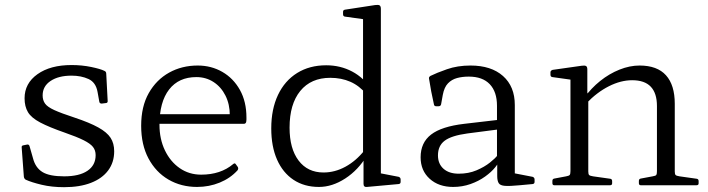

<svg xmlns="http://www.w3.org/2000/svg" viewBox="-20 -769 2937 797"><path d="M289 -281Q352 -260 388 -240Q424 -220 439 -197Q454 -174 454 -141Q454 -95 429 -61.5Q404 -28 357.5 -10Q311 8 246 8Q195 8 153 -2Q111 -12 87 -23Q80 -27 79 -36L70 -157Q69 -165 78 -166L93 -169Q101 -170 103 -161L117 -112Q127 -73 156 -55Q185 -37 246 -37Q309 -37 343 -60Q377 -83 377 -125Q377 -145 366 -159Q355 -173 327 -187Q299 -201 250 -218Q184 -241 147 -260.5Q110 -280 96 -303.5Q82 -327 82 -361Q82 -423 135.5 -461Q189 -499 277 -499Q320 -499 358.5 -491Q397 -483 413 -475Q421 -472 421 -463L427 -349Q427 -341 418 -341L402 -339Q393 -339 392 -348L385 -387Q378 -427 347.5 -441Q317 -455 277 -455Q223 -455 190 -433Q157 -411 157 -373Q157 -353 167 -339Q177 -325 205.5 -312Q234 -299 289 -281Z M798 7Q732 7 679.5 -23.5Q627 -54 596.5 -111Q566 -168 566 -247Q566 -327 597.5 -382.5Q629 -438 682 -467.5Q735 -497 801 -497Q857 -497 903 -470.5Q949 -444 976 -395.5Q1003 -347 1003 -281Q1003 -277 1003 -272Q1003 -267 1002 -263Q1000 -255 992 -255H627V-295H954L934 -274Q934 -278 934 -282Q934 -286 934 -290Q934 -336 916 -372Q898 -408 866.5 -428.5Q835 -449 795 -449Q722 -449 682 -397.5Q642 -346 642 -251Q642 -192 664.5 -145Q687 -98 726 -71Q765 -44 815 -44Q896 -44 948 -88Q955 -94 959 -87L967 -76Q971 -69 966 -62Q936 -29 892 -11Q848 7 798 7Z M1487 -162V-599H1561V-162ZM1501 -378Q1472 -413 1434.5 -429.5Q1397 -446 1351 -446Q1271 -446 1226.5 -391.5Q1182 -337 1182 -239Q1182 -152 1219.5 -102.5Q1257 -53 1323 -53Q1370 -53 1414 -77Q1458 -101 1493 -145L1503 -123Q1467 -63 1413 -28Q1359 7 1304 7Q1243 7 1198.5 -22.5Q1154 -52 1130 -106.5Q1106 -161 1106 -236Q1106 -316 1134 -375Q1162 -434 1213.5 -466Q1265 -498 1334 -498Q1393 -498 1442 -472Q1491 -446 1522 -397ZM1487 -571V-716L1505 -687L1412 -700Q1404 -701 1404 -710V-720Q1404 -728 1413 -729L1537 -748Q1551 -750 1556 -746.5Q1561 -743 1561 -732V-571ZM1561 -162V-24L1542 -53L1635 -35Q1643 -32 1643 -24V-14Q1643 -6 1635 -5L1503 7Q1497 8 1493 5Q1489 2 1489 -6V-119L1487 -128V-162Z M1861 7Q1801 7 1763.5 -27Q1726 -61 1726 -116Q1726 -177 1769.5 -210.5Q1813 -244 1907 -255L2053 -272L2051 -232L1920 -215Q1854 -206 1826 -185Q1798 -164 1798 -124Q1798 -89 1821 -68.5Q1844 -48 1884 -48Q1925 -48 1958 -62Q1991 -76 2013.5 -94Q2036 -112 2045 -124L2056 -111Q2052 -95 2036 -75Q2020 -55 1993.5 -36Q1967 -17 1933 -5Q1899 7 1861 7ZM2043 -330Q2043 -388 2013 -419.5Q1983 -451 1926 -451Q1899 -451 1877 -445Q1855 -439 1839.5 -423Q1824 -407 1818 -375L1811 -336Q1809 -328 1801 -328H1790Q1782 -328 1781 -337Q1775 -363 1770 -389.5Q1765 -416 1761 -442Q1759 -449 1767 -454Q1791 -466 1835 -481.5Q1879 -497 1933 -497Q2019 -497 2068 -453.5Q2117 -410 2117 -333V-162H2043ZM2117 -162V-24L2098 -53L2191 -35Q2199 -32 2199 -24V-14Q2199 -6 2191 -5L2137 0Q2096 4 2076 2.5Q2056 1 2050 -9Q2044 -19 2044 -38V-98L2043 -105V-162Z M2707 -329Q2707 -382 2681.5 -409Q2656 -436 2604 -436Q2557 -436 2507.5 -411Q2458 -386 2414 -340L2406 -364Q2434 -403 2471.5 -433Q2509 -463 2551.5 -480Q2594 -497 2635 -497Q2708 -497 2744.5 -456.5Q2781 -416 2781 -338V0H2707ZM2348 0V-319H2422V0ZM2281 0Q2273 0 2273 -9V-18Q2273 -27 2282 -28L2330 -37Q2342 -39 2345 -43Q2348 -47 2348 -59V-180H2422V-57Q2422 -46 2425.5 -42.5Q2429 -39 2442 -37L2513 -27Q2521 -26 2521 -17V-8Q2521 0 2512 0ZM2640 0Q2632 0 2632 -9V-18Q2632 -27 2641 -28L2689 -37Q2702 -39 2704.5 -43Q2707 -47 2707 -59V-180H2781V-57Q2781 -46 2784.5 -42.5Q2788 -39 2801 -37L2872 -27Q2880 -26 2880 -17V-8Q2880 0 2871 0ZM2348 -319V-465L2366 -436L2273 -449Q2265 -450 2265 -459V-469Q2265 -476 2274 -479L2394 -496Q2407 -498 2412.5 -495Q2418 -492 2418 -481V-385L2422 -368V-319Z"/></svg>

Font: Hahmlet Light
Style: Regular
Weight: 300
Designer: Minjoo Ham & Mark Frömberg
Foundry: hypertype
Version: Version 1.002